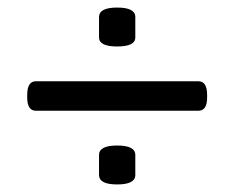

<svg xmlns="http://www.w3.org/2000/svg" viewBox="-20 -486 620 508"><path d="M290 -363Q242 -363 242 -387V-441Q242 -466 290 -466Q338 -466 338 -441V-387Q338 -363 290 -363ZM75 -193Q52 -193 52 -228V-235Q52 -271 75 -271H505Q528 -271 528 -235V-228Q528 -193 505 -193ZM290 2Q242 2 242 -23V-76Q242 -101 290 -101Q338 -101 338 -76V-23Q338 2 290 2Z"/></svg>

Font: Asap Semi Expanded Medium
Style: Regular
Weight: 500
Width: 6
Designer: Pablo Cosgaya
Foundry: Omnibus-Type
Version: Version 3.001; ttfautohint (v1.8.4.7-5d5b)